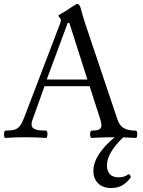

<svg xmlns="http://www.w3.org/2000/svg" viewBox="-22 -697 724 975"><path d="M4.9 -33.7Q35.2 -33.7 51.3 -38.3Q67.4 -43 78.1 -56.4Q88.9 -69.8 100.1 -98.1L284.2 -580.1Q287.1 -588.4 287.1 -594.7Q287.1 -598.1 284.7 -602.1Q282.2 -606 279.3 -609.4Q277.3 -611.3 275.9 -613.5Q274.4 -615.7 274.4 -617.2Q274.4 -620.1 293.9 -630.9Q298.3 -633.3 302.2 -635.3Q320.3 -646 338.9 -659.2Q351.6 -668 359.6 -672.6Q367.7 -677.2 370.6 -677.2Q376 -677.2 380.4 -671.9Q384.8 -666.5 387.7 -655.8Q393.6 -632.8 399.7 -612.5Q405.8 -592.3 411.6 -574.7L574.2 -90.8Q585 -58.6 606.9 -46.1Q628.9 -33.7 668 -33.7Q672.4 -33.7 674.1 -24.4Q675.8 -15.1 674.1 -5.9Q672.4 3.4 668 3.4Q615.2 0 555.7 0Q495.6 0 442.9 3.4Q438.5 3.4 436.5 -5.9Q434.6 -15.1 436.5 -24.4Q438.5 -33.7 442.9 -33.7Q467.3 -33.7 479 -38.6Q490.7 -43.5 492.7 -55.9Q494.6 -68.4 487.3 -90.8L433.1 -259.3H204.1L143.1 -88.9Q135.3 -66.9 139.9 -55.2Q144.5 -43.5 161.9 -38.6Q179.2 -33.7 212.4 -33.7Q216.8 -33.7 218.3 -24.4Q219.7 -15.1 218 -5.9Q216.3 3.4 212.4 3.4Q164.1 0 108.9 0Q53.2 0 4.9 3.4Q0.5 3.4 -1 -5.9Q-2.4 -15.1 -0.7 -24.4Q1 -33.7 4.9 -33.7ZM421.9 -293 330.1 -580.6H321.8L215.3 -293ZM452.1 171.4Q452.1 90.3 560.1 0H603.5Q521 81.1 521 141.1Q521 172.4 536.1 188Q551.3 203.6 581.1 203.6Q610.4 203.6 631.3 187Q641.6 190.9 641.6 204.6Q620.1 232.9 596.9 245.4Q573.7 257.8 541 257.8Q513.7 257.8 493.4 246.6Q473.1 235.4 462.6 215.8Q452.1 196.3 452.1 171.4Z"/></svg>

Font: Junicode Two Beta VF
Style: Regular
Weight: 400
Designer: Peter S. Baker
Foundry: Briery Creek Software
Version: Version 1.031 beta; ttfautohint (v1.8.1.43-b0c9)